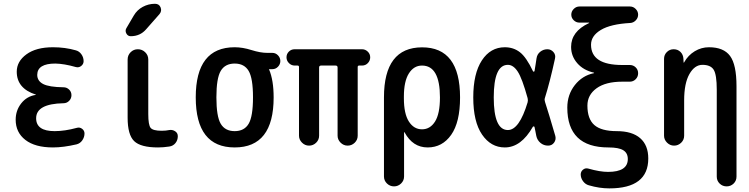

<svg xmlns="http://www.w3.org/2000/svg" viewBox="-20 -785 4040 1035"><path d="M171.9 -273.4Q173.8 -273.4 173.8 -274.4Q173.8 -275.4 171.9 -275.4Q70.3 -308.6 70.3 -398.4Q70.3 -454.1 122.6 -492.2Q174.8 -530.3 265.6 -530.3Q331.1 -530.3 388.7 -513.7Q407.2 -508.8 418.9 -492.2Q430.7 -475.6 430.7 -455.1Q430.7 -439.5 417.5 -429.2Q404.3 -418.9 387.7 -423.8Q326.2 -441.4 278.3 -442.4Q181.6 -442.4 180.7 -381.8Q180.7 -348.6 212.9 -332Q245.1 -315.4 322.3 -314.5Q339.8 -314.5 352.5 -302.2Q365.2 -290 365.2 -272Q365.2 -253.9 352.5 -241.2Q339.8 -228.5 322.3 -228.5Q174.8 -225.6 174.8 -147.5Q174.8 -78.1 274.4 -78.1Q329.1 -78.1 393.6 -95.7Q409.2 -100.6 422.4 -90.8Q435.5 -81.1 435.5 -65.4Q435.5 -45.9 423.8 -28.8Q412.1 -11.7 392.6 -6.8Q321.3 9.8 265.6 9.8Q168.9 9.8 116.7 -30.8Q64.5 -71.3 64.5 -139.6Q64.5 -189.5 94.2 -227.5Q124 -265.6 171.9 -273.4Z M892.6 -84Q909.2 -86.9 923.8 -77.6Q938.5 -68.4 938.5 -50.8Q938.5 -29.3 925.8 -13.7Q913.1 2 892.6 4.9Q860.4 9.8 832 9.8Q738.3 9.8 703.1 -24.4Q668 -58.6 668 -150.4V-463.9Q668 -487.3 684.1 -503.4Q700.2 -519.5 723.1 -519.5Q746.1 -519.5 762.7 -503.4Q779.3 -487.3 779.3 -463.9V-169.9Q779.3 -111.3 792 -95.7Q804.7 -80.1 851.6 -80.1Q874 -80.1 892.6 -84ZM684.6 -589.8Q668.9 -589.8 661.1 -604.5Q653.3 -619.1 661.1 -632.8L701.2 -701.2Q718.8 -731.4 749.5 -748Q780.3 -764.6 815.4 -764.6Q837.9 -764.6 845.7 -745.1Q853.5 -725.6 839.8 -709L767.6 -627Q735.4 -589.8 684.6 -589.8Z M1320.3 -402.8Q1296.9 -442.4 1245.1 -442.4Q1193.4 -442.4 1169.9 -402.8Q1146.5 -363.3 1146.5 -260.3Q1146.5 -157.2 1169.9 -117.7Q1193.4 -78.1 1245.1 -78.1Q1296.9 -78.1 1320.3 -117.7Q1343.8 -157.2 1343.8 -260.3Q1343.8 -363.3 1320.3 -402.8ZM1245.1 -530.3Q1288.1 -530.3 1335.9 -515.1Q1383.8 -500 1420.9 -500H1448.2Q1465.8 -500 1478.5 -486.8Q1491.2 -473.6 1491.2 -456.1Q1491.2 -438.5 1478.5 -425.3Q1465.8 -412.1 1448.2 -412.1H1430.7H1429.7V-411.1L1430.7 -410.2Q1455.1 -352.5 1455.1 -259.8Q1455.1 9.8 1245.1 9.8Q1035.2 9.8 1035.2 -260.3Q1035.2 -530.3 1245.1 -530.3Z M1568.4 -431.6Q1550.8 -431.6 1537.6 -444.8Q1524.4 -458 1524.4 -476.1Q1524.4 -494.1 1537.1 -506.8Q1549.8 -519.5 1568.4 -519.5H1931.6Q1949.2 -519.5 1962.4 -506.8Q1975.6 -494.1 1975.6 -476.1Q1975.6 -458 1962.9 -444.8Q1950.2 -431.6 1931.6 -431.6H1916Q1908.2 -431.6 1908.2 -423.8V-53.7Q1908.2 -31.2 1892.1 -15.6Q1876 0 1854 0Q1832 0 1815.9 -16.1Q1799.8 -32.2 1799.8 -53.7V-420.9Q1799.8 -431.6 1789.1 -431.6H1710.9Q1700.2 -431.6 1700.2 -420.9V-53.7Q1700.2 -31.2 1684.1 -15.6Q1668 0 1646 0Q1624 0 1607.9 -16.1Q1591.8 -32.2 1591.8 -53.7V-423.8Q1591.8 -431.6 1584 -431.6Z M2157.2 -264.6V-254.9Q2157.2 -171.9 2184.1 -129.9Q2210.9 -87.9 2254.9 -87.9Q2298.8 -87.9 2325.2 -129.9Q2351.6 -171.9 2351.6 -259.8Q2351.6 -431.6 2254.9 -431.6Q2210.9 -431.6 2184.1 -389.2Q2157.2 -346.7 2157.2 -264.6ZM2049.8 166V-259.8Q2049.8 -529.3 2254.9 -529.8Q2460 -530.3 2460 -259.8Q2460 -126 2412.1 -58.1Q2364.3 9.8 2285.2 9.8Q2205.1 9.8 2161.1 -71.3Q2161.1 -72.3 2159.2 -72.3H2158.2V166Q2158.2 188.5 2142.1 204.1Q2126 219.7 2104 219.7Q2082 219.7 2065.9 204.1Q2049.8 188.5 2049.8 166Z M2717.8 -435.5Q2641.6 -435.5 2641.6 -259.8Q2641.6 -84 2717.8 -84Q2779.3 -84 2824.2 -233.4Q2827.1 -244.1 2824.2 -255.9Q2794.9 -362.3 2771 -398.9Q2747.1 -435.5 2717.8 -435.5ZM2701.2 9.8Q2626 9.8 2578.6 -59.6Q2531.2 -128.9 2531.2 -259.8Q2531.2 -388.7 2577.6 -459.5Q2624 -530.3 2701.2 -530.3Q2748 -530.3 2782.7 -503.4Q2817.4 -476.6 2853.5 -400.4Q2857.4 -396.5 2861.3 -401.4Q2863.3 -413.1 2867.2 -437.5Q2871.1 -461.9 2872.1 -469.7Q2875 -492.2 2892.1 -505.9Q2909.2 -519.5 2930.7 -519.5Q2950.2 -519.5 2963.4 -504.4Q2976.6 -489.3 2971.7 -468.8Q2944.3 -342.8 2917 -255.9Q2914.1 -247.1 2918 -235.4Q2937.5 -175.8 2973.6 -51.8Q2978.5 -32.2 2966.8 -16.1Q2955.1 0 2934.6 0Q2911.1 0 2893.6 -14.6Q2876 -29.3 2871.1 -51.8Q2869.1 -61.5 2865.7 -79.6Q2862.3 -97.7 2861.3 -100.6Q2860.4 -103.5 2856.9 -103.5Q2853.5 -103.5 2852.5 -101.6Q2789.1 9.8 2701.2 9.8Z M3259.8 9.8Q3038.1 9.8 3038.1 -205.1Q3038.1 -274.4 3078.6 -326.2Q3119.1 -377.9 3181.6 -390.6Q3182.6 -390.6 3182.6 -391.6Q3182.6 -393.6 3180.7 -393.6Q3125 -406.2 3091.8 -444.3Q3058.6 -482.4 3058.6 -532.2Q3058.6 -615.2 3154.3 -660.2Q3156.2 -660.2 3156.2 -662.1Q3156.2 -663.1 3155.3 -663.1H3103.5Q3085.9 -663.1 3072.8 -675.8Q3059.6 -688.5 3059.6 -706.1Q3059.6 -723.6 3072.8 -736.8Q3085.9 -750 3103.5 -750H3376Q3393.6 -750 3406.7 -736.8Q3419.9 -723.6 3419.9 -706.1Q3419.9 -688.5 3407.2 -675.3Q3394.5 -662.1 3377 -661.1Q3271.5 -655.3 3218.8 -623.5Q3166 -591.8 3166 -543.9Q3166 -434.6 3334 -434.6H3375Q3393.6 -434.6 3406.7 -421.9Q3419.9 -409.2 3419.9 -390.1Q3419.9 -371.1 3406.7 -357.9Q3393.6 -344.7 3375 -344.7H3334Q3245.1 -344.7 3195.8 -309.1Q3146.5 -273.4 3146.5 -215.8Q3146.5 -143.6 3184.1 -110.8Q3221.7 -78.1 3304.7 -78.1Q3387.7 -78.1 3431.2 -40Q3474.6 -2 3474.6 69.3Q3474.6 230.5 3264.6 230.5Q3210.9 230.5 3154.3 213.9Q3135.7 209 3123 191.9Q3110.4 174.8 3110.4 155.3Q3110.4 139.6 3123 129.4Q3135.7 119.1 3152.3 124Q3213.9 141.6 3257.8 141.6Q3364.3 141.6 3364.3 72.3Q3364.3 40 3339.8 24.9Q3315.4 9.8 3259.8 9.8Z M3559.6 -53.7V-467.8Q3559.6 -489.3 3574.7 -504.4Q3589.8 -519.5 3611.3 -519.5Q3633.8 -519.5 3648.4 -504.9Q3663.1 -490.2 3664.1 -467.8L3665 -448.2Q3665 -447.3 3666 -447.3Q3668 -447.3 3668 -449.2Q3689.5 -487.3 3725.1 -508.8Q3760.7 -530.3 3801.8 -530.3Q3880.9 -530.3 3915.5 -483.4Q3950.2 -436.5 3950.2 -320.3V167Q3950.2 189.5 3934.6 204.6Q3918.9 219.7 3897 219.7Q3875 219.7 3859.4 204.6Q3843.8 189.5 3843.8 167V-300.8Q3843.8 -382.8 3827.1 -409.2Q3810.5 -435.5 3766.6 -435.5Q3724.6 -435.5 3696.3 -385.7Q3668 -335.9 3668 -244.1V-53.7Q3668 -31.2 3651.9 -15.6Q3635.7 0 3613.8 0Q3591.8 0 3575.7 -16.1Q3559.6 -32.2 3559.6 -53.7Z"/></svg>

Font: Rounded-X Mgen+ 1m medium
Style: Regular
Weight: 500
Designer: [Source Han Sans]
Ryoko NISHIZUKA  (kana & ideographs); Paul D. Hunt (Latin, Greek & Cyrillic); Wenlong ZHANG  (bopomofo
Version: Version 1.059.20150602